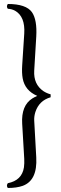

<svg xmlns="http://www.w3.org/2000/svg" viewBox="-20 -726 307 959"><path d="M101.1 67.9 90.8 -107.9Q85.4 -199.2 141.6 -234.4Q152.8 -241.2 166 -247.1Q104.5 -273.4 93.3 -334.5Q88.4 -361.8 90.8 -398.9L101.1 -558.1Q106.4 -643.1 55.2 -672.4Q38.1 -681.6 19 -682.1Q10.3 -693.8 19 -706.1Q110.4 -706.1 139.6 -665Q166 -627 161.1 -543L150.9 -373Q147 -304.7 197.3 -270.5Q213.9 -259.8 232.9 -254.9V-240.2Q175.3 -223.6 156.7 -166.5Q149.9 -145 150.9 -124L161.1 60.1Q167.5 174.8 93.8 202.1Q63.5 212.9 19 212.9Q10.3 201.2 19 189Q89.4 175.3 99.6 109.9Q102.1 90.3 101.1 67.9Z"/></svg>

Font: Linux Libertine Display O
Style: Regular
Weight: 400
Designer: Philipp H. Poll
Foundry: Philipp H. Poll
Version: Version 5.0.9